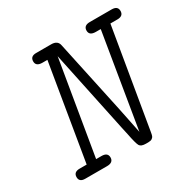

<svg xmlns="http://www.w3.org/2000/svg" viewBox="-140 -745 872 879"><g transform="rotate(-30 295.5 -305.5)"><path d="M36 -26Q36 -53 68 -53H105L189 -558H163Q129 -558 129 -584Q129 -611 160 -611H240Q274 -611 279 -582L361 -199L389 -62L471 -558H445Q411 -558 411 -584Q411 -611 444 -611H559Q591 -611 591 -585Q591 -558 559 -558H522L434 -35Q432 -22 429.5 -15.5Q427 -9 420 -4.5Q413 0 400 0H388Q363 0 355.5 -12Q348 -24 337 -80Q331 -105 328 -121L238 -549L155 -53H183Q216 -53 216 -27Q216 0 182 0H67Q36 0 36 -26Z"/></g></svg>

Font: CMU Typewriter Text
Style: LightOblique
Weight: 200
Italic angle: -9.46001°
Version: Version 0.7.0